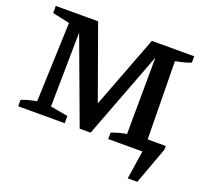

<svg xmlns="http://www.w3.org/2000/svg" viewBox="-139 -818 1247 1168"><g transform="rotate(20 484.0 -234.0)"><path d="M950 -56 862 184H800L828 0H607V-42Q654 -60 704 -68L707 -564L493 0H422L219 -548L212 -67L325 -47V0H24V-42Q72 -60 122 -68L141 -582L30 -606V-652H304L473 -182L652 -652H926V-611Q904 -602 878.5 -595.5Q853 -589 826 -584L833 -80H950Z"/></g></svg>

Font: Piazzolla SemiBold
Style: Regular
Weight: 600
Designer: Juan Pablo del Peral
Foundry: Huerta Tipografica
Version: Version 1.330